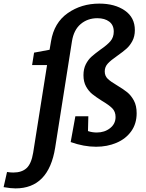

<svg xmlns="http://www.w3.org/2000/svg" viewBox="-134 -803 809 1065"><path d="M516 -329Q551 -308 572 -291Q593 -274 608.5 -245.5Q624 -217 624 -175Q624 -117 594 -75Q564 -33 512.5 -11Q461 11 399 11Q331 11 258 -15L284 -158H356L354 -76Q377 -68 403 -68Q446 -68 476.5 -92Q507 -116 507 -154Q507 -184 488.5 -202.5Q470 -221 431 -244Q398 -265 378 -281Q358 -297 343.5 -323Q329 -349 329 -386Q329 -421 342 -446.5Q355 -472 373.5 -488.5Q392 -505 422 -527Q460 -553 478.5 -574.5Q497 -596 497 -628Q497 -664 472 -683Q447 -702 406 -702Q352 -702 313.5 -669.5Q275 -637 265 -573L172 16Q136 242 -48 242Q-74 242 -114 235L-95 151Q-77 154 -60 154Q-13 154 13.5 129.5Q40 105 50 44L127 -442H44L55 -511L141 -527L149 -574Q166 -677 241.5 -730Q317 -783 417 -783Q503 -783 558.5 -744.5Q614 -706 614 -636Q614 -601 600 -575Q586 -549 566.5 -532Q547 -515 516 -493Q481 -469 464 -450.5Q447 -432 447 -407Q447 -382 463.5 -366Q480 -350 516 -329Z"/></svg>

Font: Bitter Pro SemiBold
Style: Italic
Weight: 600
Italic angle: -9°
Designer: Sol Matas, and Bitter project Authors
Foundry: Sol Matas
Version: Version 1.010